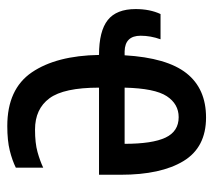

<svg xmlns="http://www.w3.org/2000/svg" viewBox="-50 -540 599 540"><g transform="rotate(90 250.0 -269.5)"><path d="M334 10Q230 10 183 -59Q136 -128 134 -248Q67 -248 36 -272.5Q5 -297 5 -351Q5 -391 19 -421H90Q80 -393 80 -365Q80 -321 124 -320H135Q142 -439 185.5 -494Q229 -549 310 -549Q394 -549 432.5 -485.5Q471 -422 471 -309V-248H226Q226 -149 256 -108.5Q286 -68 344 -68Q382 -68 407 -75Q432 -82 451 -91V-14Q431 -4 403 3Q375 10 334 10ZM384 -320Q384 -398 366.5 -435Q349 -472 309 -472Q272 -472 250 -438.5Q228 -405 226 -320Z"/></g></svg>

Font: Noto Sans Mono ExtraCondensed Medium
Style: Regular
Weight: 500
Width: 2
Designer: Monotype Design Team
Foundry: Monotype Imaging Inc.
Version: Version 2.014